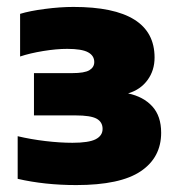

<svg xmlns="http://www.w3.org/2000/svg" viewBox="-20 -459 530 554"><path d="M445 -76Q445 -4.5 386 35.2Q327 75 200 75Q109 75 31 57V-66Q69 -57 111 -52Q153 -47 189 -47Q236 -47 256 -57.2Q276 -67.5 276 -87Q276 -107 258.8 -116.5Q241.5 -126 198 -126H78V-248H188Q224 -248 238 -256.5Q252 -265 252 -280Q252 -298.5 234 -308.2Q216 -318 174 -318Q143 -318 104.8 -311.8Q66.5 -305.5 38 -296V-419Q65.5 -427.5 109.5 -433.2Q153.5 -439 192 -439Q426 -439 426 -293Q426 -255.5 405.5 -227.8Q385 -200 349.5 -189.5Q394 -180 419.5 -152Q445 -124 445 -76Z"/></svg>

Font: Encode Sans Expanded Black
Style: Regular
Weight: 900
Width: 7
Designer: Multiple Designers
Foundry: Impallari Type
Version: Version 2.000